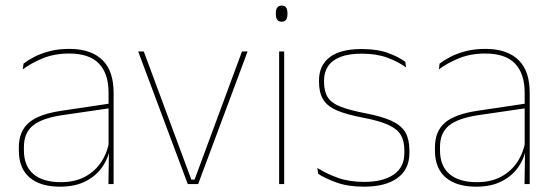

<svg xmlns="http://www.w3.org/2000/svg" viewBox="-20 -674 2032 703"><path d="M396 0H377L379 -128L377.5 -131.5V-292V-334.5Q377.5 -404.5 342.2 -441.2Q307 -478 233.5 -478Q179 -478 136 -460.2Q93 -442.5 63.5 -420L66 -441Q81.5 -453 105.2 -465.5Q129 -478 161.2 -486.5Q193.5 -495 233.5 -495Q275 -495 305.5 -484.2Q336 -473.5 356.2 -453Q376.5 -432.5 386.2 -402.8Q396 -373 396 -335ZM200 9.5Q127.5 9.5 88.2 -24.2Q49 -58 49 -123V-134.5Q49 -192.5 85 -224.2Q121 -256 205.5 -268.5L386.5 -295.5L387 -278.5L209 -252.5Q134 -241.5 100.8 -214.5Q67.5 -187.5 67.5 -135.5V-124Q67.5 -66.5 102.2 -36.8Q137 -7 202.5 -7Q254.5 -7 291.8 -27.2Q329 -47.5 351.5 -82.2Q374 -117 380.5 -160.5L390 -142H384Q380 -102.5 358 -67.8Q336 -33 296.5 -11.8Q257 9.5 200 9.5Z M680.5 -16.5H692.5L866 -485.5H886.5L705.5 0H667.5L486 -485.5H506.5Z M1020.5 0H1002V-485.5H1020.5ZM1011.5 -594.5Q1001 -594.5 995.5 -601.2Q990 -608 990 -622V-626.5Q990 -640 995.5 -646.8Q1001 -653.5 1011.5 -653.5Q1022 -653.5 1027.2 -646.8Q1032.5 -640 1032.5 -626.5V-622Q1032.5 -608 1027.2 -601.2Q1022 -594.5 1011.5 -594.5Z M1313 9.5Q1254.5 9.5 1212.8 -5.5Q1171 -20.5 1145 -37.5L1142 -59Q1177 -37 1218.2 -22.5Q1259.5 -8 1314 -8Q1382.5 -8 1421.5 -34.8Q1460.5 -61.5 1460.5 -113.5V-123.5Q1460.5 -157 1448 -179Q1435.5 -201 1403 -216.2Q1370.5 -231.5 1310 -243Q1248.5 -254.5 1213 -270Q1177.5 -285.5 1162.8 -310.5Q1148 -335.5 1148 -374.5V-379.5Q1148 -434.5 1187.2 -464.5Q1226.5 -494.5 1305 -494.5Q1361 -494.5 1400.8 -480Q1440.5 -465.5 1464 -447.5L1467 -427Q1436.5 -449 1397.2 -463.2Q1358 -477.5 1304.5 -477.5Q1257.5 -477.5 1227 -465.8Q1196.5 -454 1181.5 -432Q1166.5 -410 1166.5 -379.5V-374.5Q1166.5 -339.5 1179.8 -318.2Q1193 -297 1225.5 -284Q1258 -271 1314.5 -260Q1378.5 -248 1414.2 -231.2Q1450 -214.5 1464.5 -188.8Q1479 -163 1479 -124.5V-113.5Q1479 -54 1435.2 -22.2Q1391.5 9.5 1313 9.5Z M1919.5 0H1900.5L1902.5 -128L1901 -131.5V-292V-334.5Q1901 -404.5 1865.8 -441.2Q1830.5 -478 1757 -478Q1702.5 -478 1659.5 -460.2Q1616.5 -442.5 1587 -420L1589.5 -441Q1605 -453 1628.8 -465.5Q1652.5 -478 1684.8 -486.5Q1717 -495 1757 -495Q1798.5 -495 1829 -484.2Q1859.5 -473.5 1879.8 -453Q1900 -432.5 1909.8 -402.8Q1919.5 -373 1919.5 -335ZM1723.5 9.5Q1651 9.5 1611.8 -24.2Q1572.5 -58 1572.5 -123V-134.5Q1572.5 -192.5 1608.5 -224.2Q1644.5 -256 1729 -268.5L1910 -295.5L1910.5 -278.5L1732.5 -252.5Q1657.5 -241.5 1624.2 -214.5Q1591 -187.5 1591 -135.5V-124Q1591 -66.5 1625.8 -36.8Q1660.5 -7 1726 -7Q1778 -7 1815.2 -27.2Q1852.5 -47.5 1875 -82.2Q1897.5 -117 1904 -160.5L1913.5 -142H1907.5Q1903.5 -102.5 1881.5 -67.8Q1859.5 -33 1820 -11.8Q1780.5 9.5 1723.5 9.5Z"/></svg>

Font: Anek Malayalam Thin
Style: Regular
Weight: 250
Version: Version 1.003